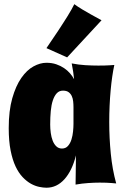

<svg xmlns="http://www.w3.org/2000/svg" viewBox="-20 -855 586 902"><path d="M525.9 6.8Q516.6 5.9 504.4 4.9Q494.1 3.9 479.7 3.4Q465.3 2.9 448.2 2.9Q423.8 2.9 394.8 4.9Q365.7 6.8 335 12.2L336.9 -125Q318.4 -52.2 282.5 -12.7Q246.6 26.9 198.2 26.9Q183.1 26.9 164.1 22.9Q145 19 125.2 8.1Q105.5 -2.9 86.7 -22.5Q67.9 -42 53.2 -73Q38.6 -104 29.8 -148.2Q21 -192.4 21 -252.9Q21 -335 37.6 -393.3Q54.2 -451.7 80.1 -488.8Q106 -525.9 137.2 -543Q168.5 -560.1 198.2 -560.1Q223.6 -560.1 244.4 -553Q265.1 -545.9 281.2 -534.9Q297.4 -523.9 309.1 -510.3Q320.8 -496.6 328.1 -482.9Q326.7 -499.5 323.7 -518.3Q320.8 -537.1 316.9 -557.1Q348.6 -550.8 381.3 -548.8Q414.1 -546.9 441.9 -546.9Q475.1 -546.9 495.6 -548.3Q507.3 -548.8 517.1 -549.8Q511.7 -525.4 507.3 -495.1Q502.9 -464.8 499.8 -430.4Q496.6 -396 494.9 -358.2Q493.2 -320.3 493.2 -280.8Q493.2 -207 500.5 -132.8Q507.8 -58.6 525.9 6.8ZM325.2 -272.9V-352.1Q325.2 -365.2 323.7 -378.9Q322.3 -392.6 317.1 -403.8Q312 -415 302.2 -422.1Q292.5 -429.2 275.9 -429.2Q258.3 -429.2 246.8 -417Q235.4 -404.8 228.3 -383.5Q221.2 -362.3 218.5 -333.3Q215.8 -304.2 215.8 -270Q215.8 -250.5 218.5 -230.5Q221.2 -210.4 227.5 -194.1Q233.9 -177.7 244.6 -167.5Q255.4 -157.2 271 -157.2Q288.6 -157.2 299.3 -169.4Q310.1 -181.6 315.7 -199.7Q321.3 -217.8 323.2 -237.5Q325.2 -257.3 325.2 -272.9ZM295.4 -585.4 198.2 -628.9Q228 -671.9 253.9 -711.4Q264.6 -728 276.1 -745.6Q287.6 -763.2 297.6 -779.5Q307.6 -795.9 315.9 -810.5Q324.2 -825.2 329.1 -835.4Q344.2 -824.2 366 -811Q387.7 -797.9 408.2 -786.6Q431.6 -773.4 457 -759.8Z"/></svg>

Font: Spicy Rice
Style: Regular
Weight: 400
Version: Version 1.000